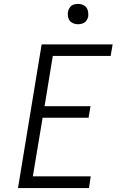

<svg xmlns="http://www.w3.org/2000/svg" viewBox="-20 -962 616 982"><path d="M72 0H435L444 -60H148L198 -360H433L443 -419H208L250 -676H546L556 -735H193ZM379 -838Q391 -838 402.5 -842Q414 -846 421.5 -856Q429 -866 431 -877Q433 -894 428.5 -910Q424 -926 410 -934Q396 -942 379 -942Q368 -942 356.5 -938.5Q345 -935 337.5 -924.5Q330 -914 328 -903Q325 -886 329.5 -870Q334 -854 348.5 -846Q363 -838 379 -838Z"/></svg>

Font: Iosevka Sparkle Light
Style: Italic
Weight: 300
Italic angle: -9°
Designer: Belleve Invis
Foundry: Belleve Invis
Version: Version 4.5.0; ttfautohint (v1.8.3)